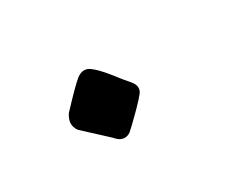

<svg xmlns="http://www.w3.org/2000/svg" viewBox="-42 -309 585 473"><g transform="rotate(-30 250.0 -73.0)"><path d="M211.9 24.4Q198.2 24.4 185.5 8.8L121.6 -50.3Q113.8 -60.5 113.8 -72Q113.8 -83.5 122.6 -97.2Q171.4 -149.4 187.5 -162.1Q198.2 -169.9 207.3 -169.9Q216.3 -169.9 224.1 -164.1Q239.3 -153.3 260.3 -127Q280.3 -101.1 292.5 -87.4Q302.7 -76.2 302.7 -65.9Q302.7 -58.6 297.9 -51.8Q290 -41.5 271.7 -22.9Q253.4 -4.4 242.2 6.1Q231 16.6 228 19Q220.2 24.4 211.9 24.4Z"/></g></svg>

Font: Bakudai
Style: Medium
Weight: 500
Version: Version 1.48